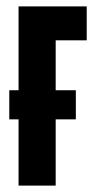

<svg xmlns="http://www.w3.org/2000/svg" viewBox="-20 -580 310 600"><path d="M9 -207V-298H217V-207ZM38 0V-560H251V-454H154V0Z"/></svg>

Font: Tektur Condensed Medium
Style: Regular
Weight: 500
Width: 3
Designer: Adam Jagosz
Foundry: Adam Jagosz
Version: Version 1.005;gftools[0.9.30]